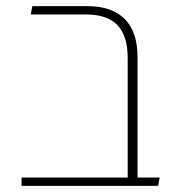

<svg xmlns="http://www.w3.org/2000/svg" viewBox="-20 -604 589 624"><path d="M395 0V-416Q395 -487 362 -522Q329 -557 259 -557H80L85 -584H264Q344 -584 385.5 -542Q427 -500 427 -419V-17Q427 -11 424.5 -8Q422 -5 417 0ZM50 0V-27H499L494 0Z"/></svg>

Font: Noto Sans Hebrew Light
Style: Regular
Weight: 100
Version: Version 3.000